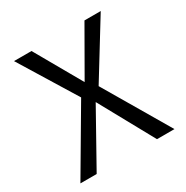

<svg xmlns="http://www.w3.org/2000/svg" viewBox="-159 -820 919 951"><g transform="rotate(-30 300.0 -344.5)"><path d="M49 -689H149L300 -424L452 -689H545L350 -372L569 0H469L298 -311L124 0H31L247 -367Z"/></g></svg>

Font: Fira Mono
Style: Regular
Weight: 400
Designer: Carrois Corporate & Edenspiekermann AG
Foundry: Carrois Corporate GbR & Edenspiekermann AG
Version: Version 3.206;PS 003.206;hotconv 1.0.70;makeotf.lib2.5.58329